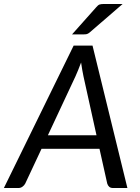

<svg xmlns="http://www.w3.org/2000/svg" viewBox="-52 -946 704 966"><path d="M433.5 -265.5 368 -562Q365.5 -575.5 362 -593.2Q358.5 -611 356 -631.5Q348.5 -610.5 341 -593Q333.5 -575.5 327.5 -561.5L189 -265.5ZM589 0H517Q504.5 0 497.5 -6.2Q490.5 -12.5 487.5 -22.5L448.5 -197.5H157L75 -22.5Q70.5 -13.5 61.2 -6.8Q52 0 40.5 0H-32.5L318.5 -716.5H413.5ZM565 -926 399.5 -783Q391 -776 384.8 -774.5Q378.5 -773 368.5 -773H310.5L432.5 -910Q441.5 -921 449.5 -923.5Q457.5 -926 472.5 -926Z"/></svg>

Font: Lato 2
Style: Italic
Weight: 400
Italic angle: -7°
Designer: Lukasz Dziedzic with Adam Twardoch and Botio Nikoltchev
Foundry: tyPoland Lukasz Dziedzic
Version: Version 2.015; 2015-08-06; http://www.latofonts.com/